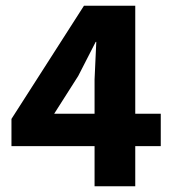

<svg xmlns="http://www.w3.org/2000/svg" viewBox="-20 -650 606 670"><path d="M273 -630H452V-253H541V-140H452V0H310V-140H20V-235ZM253 -385 169 -253H310V-373L316 -504H314Z"/></svg>

Font: Mukta ExtraBold
Style: Regular
Weight: 800
Designer: Girish Dalvi and Yashodeep Gholap
Foundry: Ek Type
Version: Version 2.538;PS 1.002;hotconv 16.6.51;makeotf.lib2.5.65220;